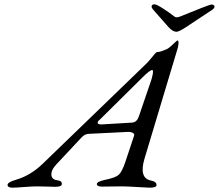

<svg xmlns="http://www.w3.org/2000/svg" viewBox="-20 -863 1012 888"><path d="M957 -842Q972 -842 972 -832Q972 -826 965 -820L841 -738Q808 -716 796 -716Q779 -716 759 -738L687 -820Q681 -828 681 -832Q681 -843 695 -843Q704 -843 735 -823Q766 -803 786 -787Q795 -779 814 -787Q949 -842 957 -842ZM640 -506 442 -310Q430 -301 432 -293.5Q434 -286 458 -288L592 -296Q613 -298 622 -324L680 -494Q684 -507 686 -517.5Q688 -528 687.5 -533.5Q687 -539 684 -539Q673 -539 640 -506ZM672 5Q661 5 614 2Q567 -1 544 -1Q524 -1 492.5 -0.5Q461 0 452 0Q428 0 428 -12Q428 -23 465 -31Q514 -41 529 -54.5Q544 -68 559 -112L600 -235Q603 -243 595 -248Q587 -253 572 -253L391 -244Q372 -244 356 -226L240 -102Q220 -80 218 -63Q216 -46 224 -38.5Q232 -31 241 -30Q256 -28 261 -24Q266 -20 266 -12Q266 1 235 1Q229 1 199.5 0Q170 -1 151 -1Q129 -1 90.5 2Q52 5 38 5Q15 5 15 -8Q15 -20 52 -31Q122 -51 180 -108L652 -564Q664 -575 676.5 -590.5Q689 -606 696 -614Q703 -622 706 -622Q721 -622 752 -636Q759 -639 770.5 -649.5Q782 -660 790.5 -668Q799 -676 801 -676Q804 -676 805 -672Q806 -668 805.5 -660.5Q805 -653 803 -644L648 -128Q622 -39 678 -28Q704 -23 704 -7Q704 5 672 5Z"/></svg>

Font: EB Garamond 12
Style: Italic
Weight: 400
Italic angle: -17°
Version: Version 0.016; ttfautohint (v1.8.4)